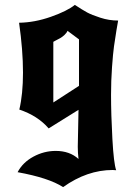

<svg xmlns="http://www.w3.org/2000/svg" viewBox="-20 -755 555 785"><path d="M286 -735Q318 -714 336.5 -704Q355 -694 390.5 -682.5Q426 -671 463 -671Q462 -667 456 -630.5Q450 -594 446 -565Q442 -536 438 -480.5Q434 -425 434 -367Q434 -287 439.5 -187Q445 -87 455 -59Q452 -59 447.5 -59.5Q443 -60 441 -60Q336 -60 238 10Q179 -28 52 -51Q73 -91 116.5 -114.5Q160 -138 208 -138Q265 -138 301 -105Q298 -130 298 -155Q298 -172 299.5 -230.5Q301 -289 301 -306L179 -230Q134 -282 59 -307Q74 -370 74 -458Q74 -550 58 -662Q122 -663 188.5 -686.5Q255 -710 286 -735ZM303 -594 256 -629Q253 -621 244 -612.5Q235 -604 226 -599Q217 -594 208 -589.5Q199 -585 198 -584V-336L303 -404Z"/></svg>

Font: NewRocker
Style: Regular
Weight: 400
Designer: Pablo Impallari, Brenda Gallo, Rodrigo Fuenzalida
Foundry: Pablo Impallari, Brenda Gallo, Rodrigo Fuenzalida
Version: Version 1.000